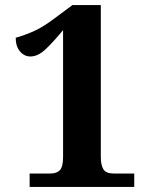

<svg xmlns="http://www.w3.org/2000/svg" viewBox="-20 -738 599 758"><path d="M97 0V-53H179Q205 -53 217 -67Q229 -81 229 -118V-619Q191 -573 160.5 -544Q130 -515 100 -515Q76 -515 59 -535Q42 -555 42 -589Q72 -597 109.5 -613Q147 -629 196 -666L266 -718H378V-118Q378 -87 388 -70Q398 -53 429 -53H510V0Z"/></svg>

Font: Noto Serif Thai
Style: Bold
Weight: 700
Designer: Monotype Design Team
Foundry: Monotype Imaging Inc.
Version: Version 2.002; ttfautohint (v1.8.4.7-5d5b)